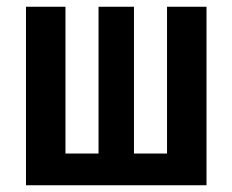

<svg xmlns="http://www.w3.org/2000/svg" viewBox="-20 -549 689 569"><path d="M592 -529V0H57V-529H174V-94H272V-529H377V-94H475V-529Z"/></svg>

Font: Fira Sans Extra Condensed Medium
Style: Regular
Weight: 500
Width: 1
Designer: Carrois Corporate & Edenspiekermann AG
Foundry: Carrois Corporate GbR & Edenspiekermann AG
Version: Version 4.203